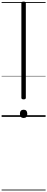

<svg xmlns="http://www.w3.org/2000/svg" viewBox="-20 -1443 583 2371"><path d="M272 -216Q244 -216 244 -235V-1404Q244 -1414 251 -1418.5Q258 -1423 272 -1423Q299 -1423 299 -1404V-235Q299 -226 292.5 -221Q286 -216 272 -216ZM272 14Q250 14 238 1Q226 -12 226 -37Q226 -63 238 -75.5Q250 -88 272 -88Q294 -88 305 -75.5Q316 -63 317 -37Q317 -12 305.5 1Q294 14 272 14ZM0 898H543V908H0ZM0 -20H543V0H0ZM0 -505H543V-500H0ZM0 -1418H543V-1408H0Z"/></svg>

Font: Playwrite FR Trad Guides
Style: Regular
Weight: 400
Designer: Veronika Burian, José Scaglione
Foundry: TypeTogether
Version: Version 1.003